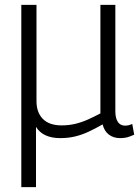

<svg xmlns="http://www.w3.org/2000/svg" viewBox="-20 -554 573 784"><path d="M67 210V-534H129V-141Q129 -95 155 -68.5Q181 -42 232 -42Q260 -42 286 -48Q312 -54 338 -65.5Q364 -77 390 -91V-534H451V-101Q451 -79 456.5 -65.5Q462 -52 471 -46.5Q480 -41 491 -41Q506 -41 520 -48L528 -4Q519 0 509.5 3.5Q500 7 490.5 8.5Q481 10 470 10Q444 10 425 -4Q406 -18 399 -46Q371 -30 343.5 -17Q316 -4 287.5 3Q259 10 226 10Q191 10 166 -1.5Q141 -13 127 -36V210Z"/></svg>

Font: Georama ExtraCondensed Thin Light
Style: Regular
Weight: 300
Version: Version 1.001